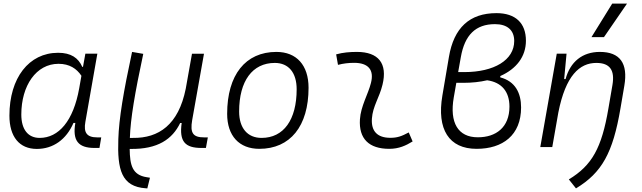

<svg xmlns="http://www.w3.org/2000/svg" viewBox="-20 -815 3556 1064"><path d="M439.9 -444.3H436C414.1 -494.1 373.5 -522.5 302.2 -522.5C140.1 -522.5 32.2 -383.3 32.2 -174.3C32.2 -57.1 87.4 10.3 184.1 10.3C274.9 10.3 347.7 -42 387.2 -133.8H397.5C380.9 -36.6 412.6 4.9 503.9 4.9H531.2L541 -53.7H518.1C460.9 -53.7 442.4 -80.1 453.1 -139.6L519.5 -517.6H453.1ZM304.2 -461.4C365.2 -461.4 404.8 -434.6 431.2 -395L418.9 -325.7C386.7 -144.5 305.2 -50.8 199.7 -50.8C135.7 -50.8 98.1 -97.2 98.1 -180.2C98.1 -340.8 180.7 -461.4 304.2 -461.4Z M796.4 229 811 169.9 793 167C712.9 154.8 699.7 99.6 698.7 10.3H702.6C855 12.7 935.5 -44.4 978.5 -133.3H986.8C972.2 -29.8 1006.3 4.9 1096.7 4.9H1121.1L1131.8 -53.7H1110.8C1049.3 -53.7 1032.7 -78.1 1044.9 -148.9L1110.4 -517.1H1043.9L1009.3 -323.2C969.2 -123.5 859.4 -48.8 716.8 -50.8H699.7C703.1 -156.7 727.5 -299.8 773.9 -516.6L711.9 -527.3C664.1 -305.7 639.2 -157.7 635.7 -43.5C629.9 123.5 651.9 219.7 788.6 228.5Z M1417 9.8C1588.4 9.8 1689.9 -115.7 1689.9 -328.6C1689.9 -453.6 1623.5 -527.3 1511.7 -527.3C1340.3 -527.3 1238.8 -399.9 1238.8 -184.1C1238.8 -62.5 1305.2 9.8 1417 9.8ZM1429.7 -50.8C1351.1 -50.8 1305.2 -105.5 1305.2 -197.3C1305.2 -366.2 1378.9 -466.3 1502.9 -466.3C1579.6 -466.3 1624 -412.1 1624 -320.3C1624 -150.9 1551.8 -50.8 1429.7 -50.8Z M2245.1 -81.1C2205.1 -59.6 2181.2 -51.3 2143.1 -51.3C2071.8 -51.3 2036.1 -87.4 2041 -157.7C2045.4 -225.6 2083 -275.4 2099.6 -345.2C2128.9 -463.9 2076.7 -527.3 1958 -527.3C1919.4 -527.3 1880.9 -524.4 1842.8 -513.7L1853 -455.6C1882.8 -463.4 1912.6 -466.8 1942.4 -466.8C2020.5 -466.8 2054.7 -428.2 2035.6 -355C2020.5 -293.9 1979 -226.1 1974.6 -153.3C1967.8 -46.4 2024.4 9.8 2137.2 9.8C2190.4 9.8 2229.5 -8.3 2266.6 -31.2Z M2621.1 9.8C2765.6 9.8 2867.7 -65.4 2867.7 -219.7C2867.7 -299.8 2835 -364.7 2752.4 -386.2V-393.6C2841.8 -433.1 2894.5 -501.5 2894.5 -589.4C2894.5 -687 2836.9 -742.2 2731.4 -742.2C2582 -742.2 2495.1 -661.1 2467.8 -499.5L2431.6 -286.1C2399.4 -97.7 2468.3 9.8 2621.1 9.8ZM2679.7 -370.1C2759.8 -358.9 2803.2 -307.6 2803.2 -224.1C2803.2 -108.9 2728 -53.7 2627.4 -54.2C2518.6 -54.2 2470.2 -134.8 2494.6 -274.9L2508.8 -356H2547.4C2595.7 -356 2639.6 -360.8 2679.7 -370.1ZM2519 -415.5 2533.7 -498C2555.2 -621.1 2615.7 -681.2 2723.1 -681.2C2791.5 -681.2 2829.6 -647.5 2829.6 -587.9C2829.6 -481.9 2717.8 -415.5 2553.2 -415.5Z M2974.1 0H3040.5L3074.2 -191.9C3114.7 -396.5 3191.9 -466.3 3284.7 -466.3C3360.8 -466.3 3387.7 -425.3 3374 -344.2L3351.6 -213.9C3314.5 4.9 3260.7 101.6 3132.3 179.2L3171.9 229C3315.4 142.1 3376.5 32.7 3418.5 -214.8L3439.9 -340.3C3460.9 -463.4 3416.5 -527.3 3304.2 -527.3C3207.5 -527.3 3140.1 -472.7 3114.3 -377H3106.4L3119.6 -517.6H3065.4ZM3257.8 -609.4H3327.1L3454.6 -794.9H3372.6Z"/></svg>

Font: Cascadia Mono NF Light
Style: Italic
Weight: 300
Italic angle: -10°
Monospace: yes
Designer: Aaron Bell
Foundry: Saja Typeworks
Version: Version 2404.023